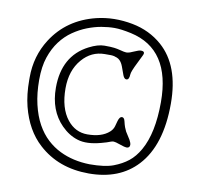

<svg xmlns="http://www.w3.org/2000/svg" viewBox="-85 -857 1003 968"><g transform="rotate(10 416.0 -373.5)"><path d="M53.7 -404.3Q53.7 -513.7 109.9 -601.6Q186 -720.7 332 -756.8Q420.9 -778.3 517.6 -759.8Q606.4 -742.7 670.9 -686Q777.8 -591.8 777.8 -397Q777.8 -184.1 677.7 -76.2Q587.9 21 430.7 21Q275.4 21 172.9 -72.8Q98.6 -140.1 68.8 -256.8Q53.7 -316.4 53.7 -391.6Q53.7 -397.9 53.7 -404.3ZM274.4 -60.1Q341.3 -27.3 426.8 -25.4Q504.9 -25.4 548.1 -41.7Q591.3 -58.1 621.8 -82.3Q652.3 -106.4 675.8 -147.5Q727.1 -237.8 727.1 -396Q727.1 -667 517.6 -712.9Q465.3 -724.1 433.1 -724.1Q400.9 -724.1 365.7 -718Q330.6 -711.9 294.2 -697.8Q257.8 -683.6 223.4 -659.9Q189 -636.2 162.4 -600.8Q135.7 -565.4 119.4 -517.3Q103 -469.2 103 -400.6Q103 -332 116.2 -275.6Q129.4 -219.2 152.6 -177.2Q175.8 -135.3 207 -106.4Q238.3 -77.6 274.4 -60.1ZM612.3 -157.2Q612.3 -141.1 595.2 -141.1Q586.9 -141.1 561.3 -150.1Q535.6 -159.2 527.6 -159.2Q519.5 -159.2 512.2 -156.2Q504.9 -153.3 493.4 -149.4Q481.9 -145.5 466.3 -141.6Q394 -122.1 347.2 -136.7Q301.3 -150.4 262.7 -189.5Q192.9 -260.3 192.9 -376.5Q192.9 -539.6 319.3 -604.5Q363.8 -627.4 397.7 -627.4Q431.6 -627.4 447.8 -625.2Q463.9 -623 474.6 -620.1Q502.4 -612.8 511 -612.8Q519.5 -612.8 529.8 -616.2Q540 -619.6 548.8 -624Q572.8 -634.8 582.5 -634.8Q607.4 -634.8 596.7 -613.3Q593.3 -606 587.9 -595.2L576.2 -571.3Q550.8 -521 550.8 -506.8Q549.8 -479 535.2 -479Q524.4 -479 517.3 -497.3Q510.3 -515.6 506.1 -528.1Q502 -540.5 497.1 -550.8Q486.3 -572.3 469 -579.1Q451.7 -585.9 437 -585.9H406.7Q337.9 -585.9 291 -531.2Q241.2 -473.6 241.2 -381.8Q241.2 -280.3 287.1 -222.7Q328.1 -171.9 389.2 -171.9Q462.9 -171.9 501.5 -207Q515.6 -219.7 520.5 -236.8Q525.4 -253.9 528.3 -265.1Q535.2 -288.1 546.9 -288.1Q558.6 -288.1 562.7 -269.8Q566.9 -251.5 571 -240.5Q575.2 -229.5 580.1 -219.7L603.5 -182.6Q612.3 -167 612.3 -157.2Z"/></g></svg>

Font: Snowburst One
Style: Regular
Weight: 400
Designer: Annet Stirling
Foundry: Annet Stirling
Version: Version 1.001